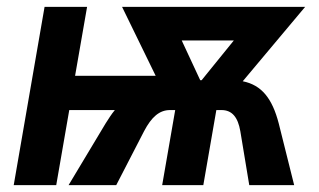

<svg xmlns="http://www.w3.org/2000/svg" viewBox="-20 -540 930 560"><path d="M20 0H144L182 -219H315C305 -207 297 -194 288 -180L180 0H319L400 -157C422 -199 445 -219 476 -219H491L453 0H573L611 -219H626C657 -219 674 -198 681 -157L707 0H838L793 -180C774 -253 743 -292 688 -303L870 -520H336L434 -319H199L234 -520H110ZM510 -422H662L568 -306H564Z"/></svg>

Font: Fixel Text 20240404 SemiBold
Style: Italic
Weight: 600
Width: 4
Italic angle: -10°
Designer: AlfaBravo + MacPaw
Foundry: Kyrylo Tkachov, Marchela Mozhyna, Serhii Makarenko, Maria Weinstein, Zakhar Kryvoshyya
Version: Version 1.211;Glyphs 3.2 (3225)